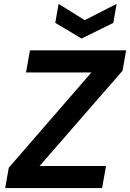

<svg xmlns="http://www.w3.org/2000/svg" viewBox="-20 -956 661 976"><path d="M6.3 0 24.7 -103.5 444.6 -587.7H112.3L132.3 -700H621.3L602.9 -596.5L181.4 -112.3H519L499 0ZM572.8 -936.3 556.1 -839.8 394.6 -760 261 -839.8 277.7 -936.3 410.8 -853.5Z"/></svg>

Font: DM Sans 9pt
Style: Italic
Weight: 400
Italic angle: -10°
Designer: Colophon Foundry, Jonny Pinhorn
Foundry: Colophon Foundry
Version: Version 4.004